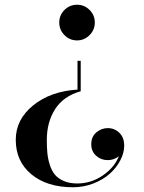

<svg xmlns="http://www.w3.org/2000/svg" viewBox="-20 -550 607 810"><path d="M305 -379.5Q274 -379.5 252 -401.8Q230 -424 230 -455Q230 -486 252 -508Q274 -530 305 -530Q336 -530 358 -508Q380 -486 380 -455Q380 -424 357.8 -401.8Q335.5 -379.5 305 -379.5ZM320.5 -165Q247.5 -144.5 212.5 -89.5Q177.5 -34.5 177.5 40Q177.5 72 179.8 95.8Q182 119.5 190 145Q198 170.5 211.5 186.8Q225 203 249 213.5Q273 224 306 224Q364 224 413.2 190.5Q462.5 157 481.5 109Q461 125.5 434.5 125.5Q406 125.5 385.5 107Q365 88.5 365 58.5Q365 26.5 386.5 8.5Q408 -9.5 434.5 -9.5Q463.5 -9.5 483.8 10.5Q504 30.5 504 64.5Q504 95 487.5 126.5Q471 158 443 183Q415 208 374 224Q333 240 288 240Q178 240 112.2 185.2Q46.5 130.5 46.5 40Q46.5 -46 120 -105.5Q193.5 -165 307 -172V-293.5H320.5Z"/></svg>

Font: Bodoni* 16pt Medium
Style: Regular
Weight: 500
Version: Version 2.3